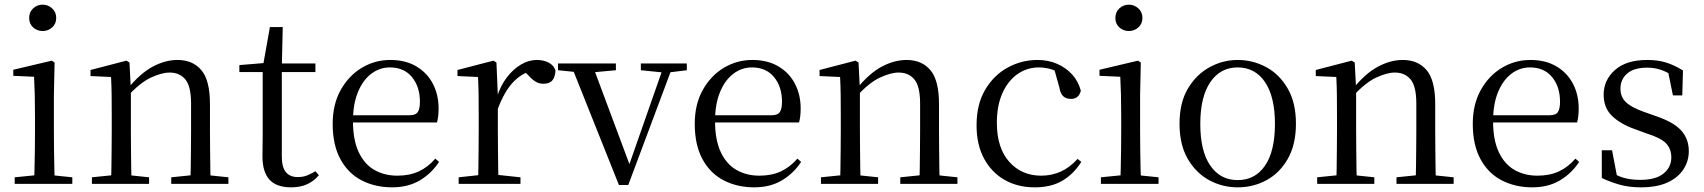

<svg xmlns="http://www.w3.org/2000/svg" viewBox="-20 -788 7305 823"><path d="M43 0V-28L153 -39H184L290 -28V0ZM126 0Q127 -24 128 -65Q129 -106 129.5 -150.5Q130 -195 130 -229V-289Q130 -340 129 -381Q128 -422 126 -459L37 -463V-489L202 -528L214 -520L211 -380V-229Q211 -195 211.5 -150.5Q212 -106 213 -65Q214 -24 215 0ZM163 -655Q139 -655 122 -670.5Q105 -686 105 -711Q105 -736 122 -752Q139 -768 163 -768Q186 -768 203.5 -752Q221 -736 221 -711Q221 -686 203.5 -670.5Q186 -655 163 -655Z M374 0V-28L482 -39H515L619 -28V0ZM456 0Q457 -24 457.5 -65Q458 -106 458.5 -150.5Q459 -195 459 -229V-289Q459 -341 458.5 -381Q458 -421 456 -458L368 -462V-488L522 -528L535 -520L541 -403V-402V-229Q541 -195 541.5 -150.5Q542 -106 542.5 -65Q543 -24 544 0ZM714 0V-28L821 -39H854L959 -28V0ZM796 0Q797 -24 797.5 -64.5Q798 -105 798.5 -149.5Q799 -194 799 -229V-344Q799 -418 774.5 -447.5Q750 -477 707 -477Q673 -477 626 -455Q579 -433 524 -372L516 -406H526Q580 -473 634 -502Q688 -531 741 -531Q806 -531 843 -487.5Q880 -444 880 -342V-229Q880 -194 880.5 -149.5Q881 -105 881.5 -64.5Q882 -24 883 0Z M1147 -479V-516H1332V-479ZM1228 15Q1165 15 1135 -18Q1105 -51 1105 -118Q1105 -142 1105.5 -161Q1106 -180 1106 -207V-479H1006V-509L1127 -519L1107 -504L1137 -672H1192L1188 -501V-489V-118Q1188 -71 1205.5 -50Q1223 -29 1256 -29Q1278 -29 1295 -35.5Q1312 -42 1332 -54L1347 -37Q1326 -12 1297 1.5Q1268 15 1228 15Z M1661 15Q1588 15 1530 -15Q1472 -45 1439 -106Q1406 -167 1406 -257Q1406 -341 1440.5 -402.5Q1475 -464 1531 -497.5Q1587 -531 1653 -531Q1718 -531 1764.5 -503.5Q1811 -476 1835.5 -429Q1860 -382 1860 -323Q1860 -287 1853 -263H1445V-294H1735Q1762 -294 1771 -308Q1780 -322 1780 -352Q1780 -416 1746 -457.5Q1712 -499 1651 -499Q1607 -499 1571 -471.5Q1535 -444 1514 -392.5Q1493 -341 1493 -269Q1493 -188 1517.5 -136Q1542 -84 1585 -59.5Q1628 -35 1683 -35Q1736 -35 1775.5 -53.5Q1815 -72 1846 -108L1862 -94Q1829 -44 1779 -14.5Q1729 15 1661 15Z M1946 0V-28L2057 -40H2098L2211 -28V0ZM2029 0Q2030 -24 2030.5 -65Q2031 -106 2031.5 -150.5Q2032 -195 2032 -229V-289Q2032 -341 2031.5 -381Q2031 -421 2029 -458L1941 -462V-488L2095 -528L2108 -520L2114 -379V-378V-229Q2114 -195 2114.5 -150.5Q2115 -106 2115.5 -65Q2116 -24 2117 0ZM2113 -319 2092 -371H2110Q2125 -420 2152 -455.5Q2179 -491 2212.5 -511Q2246 -531 2281 -531Q2310 -531 2332 -519.5Q2354 -508 2361 -486Q2360 -459 2348 -444Q2336 -429 2309 -429Q2290 -429 2275 -438.5Q2260 -448 2243 -467L2220 -489L2265 -487Q2213 -473 2176.5 -432.5Q2140 -392 2113 -319Z M2633 5 2425 -516H2517L2686 -63H2669L2675 -76L2829 -516H2868L2673 5ZM2372 -487V-516H2620V-487L2511 -477H2470ZM2727 -487V-516H2924V-487L2843 -477H2826Z M3213 15Q3140 15 3082 -15Q3024 -45 2991 -106Q2958 -167 2958 -257Q2958 -341 2992.5 -402.5Q3027 -464 3083 -497.5Q3139 -531 3205 -531Q3270 -531 3316.5 -503.5Q3363 -476 3387.5 -429Q3412 -382 3412 -323Q3412 -287 3405 -263H2997V-294H3287Q3314 -294 3323 -308Q3332 -322 3332 -352Q3332 -416 3298 -457.5Q3264 -499 3203 -499Q3159 -499 3123 -471.5Q3087 -444 3066 -392.5Q3045 -341 3045 -269Q3045 -188 3069.5 -136Q3094 -84 3137 -59.5Q3180 -35 3235 -35Q3288 -35 3327.5 -53.5Q3367 -72 3398 -108L3414 -94Q3381 -44 3331 -14.5Q3281 15 3213 15Z M3499 0V-28L3607 -39H3640L3744 -28V0ZM3581 0Q3582 -24 3582.5 -65Q3583 -106 3583.5 -150.5Q3584 -195 3584 -229V-289Q3584 -341 3583.5 -381Q3583 -421 3581 -458L3493 -462V-488L3647 -528L3660 -520L3666 -403V-402V-229Q3666 -195 3666.5 -150.5Q3667 -106 3667.5 -65Q3668 -24 3669 0ZM3839 0V-28L3946 -39H3979L4084 -28V0ZM3921 0Q3922 -24 3922.5 -64.5Q3923 -105 3923.5 -149.5Q3924 -194 3924 -229V-344Q3924 -418 3899.5 -447.5Q3875 -477 3832 -477Q3798 -477 3751 -455Q3704 -433 3649 -372L3641 -406H3651Q3705 -473 3759 -502Q3813 -531 3866 -531Q3931 -531 3968 -487.5Q4005 -444 4005 -342V-229Q4005 -194 4005.5 -149.5Q4006 -105 4006.5 -64.5Q4007 -24 4008 0Z M4415 15Q4342 15 4286 -17Q4230 -49 4198 -108.5Q4166 -168 4166 -251Q4166 -341 4203 -403.5Q4240 -466 4299.5 -498.5Q4359 -531 4428 -531Q4473 -531 4511 -514.5Q4549 -498 4575.5 -469Q4602 -440 4613 -399Q4604 -364 4571 -364Q4550 -364 4537.5 -375.5Q4525 -387 4521 -413L4496 -502L4546 -462Q4515 -482 4488 -490.5Q4461 -499 4433 -499Q4382 -499 4341 -470Q4300 -441 4276.5 -388Q4253 -335 4253 -262Q4253 -154 4306 -94.5Q4359 -35 4443 -35Q4488 -35 4527 -52.5Q4566 -70 4599 -107L4615 -94Q4582 -42 4534 -13.5Q4486 15 4415 15Z M4699 0V-28L4809 -39H4840L4946 -28V0ZM4782 0Q4783 -24 4784 -65Q4785 -106 4785.5 -150.5Q4786 -195 4786 -229V-289Q4786 -340 4785 -381Q4784 -422 4782 -459L4693 -463V-489L4858 -528L4870 -520L4867 -380V-229Q4867 -195 4867.5 -150.5Q4868 -106 4869 -65Q4870 -24 4871 0ZM4819 -655Q4795 -655 4778 -670.5Q4761 -686 4761 -711Q4761 -736 4778 -752Q4795 -768 4819 -768Q4842 -768 4859.5 -752Q4877 -736 4877 -711Q4877 -686 4859.5 -670.5Q4842 -655 4819 -655Z M5285 15Q5219 15 5162.5 -16Q5106 -47 5071 -107.5Q5036 -168 5036 -258Q5036 -348 5072 -408.5Q5108 -469 5165 -500Q5222 -531 5285 -531Q5350 -531 5407 -500.5Q5464 -470 5499.5 -409Q5535 -348 5535 -258Q5535 -168 5500 -107Q5465 -46 5408.5 -15.5Q5352 15 5285 15ZM5285 -16Q5360 -16 5402.5 -78Q5445 -140 5445 -257Q5445 -373 5402.5 -436Q5360 -499 5285 -499Q5211 -499 5168 -436Q5125 -373 5125 -257Q5125 -140 5168 -78Q5211 -16 5285 -16Z M5626 0V-28L5734 -39H5767L5871 -28V0ZM5708 0Q5709 -24 5709.5 -65Q5710 -106 5710.5 -150.5Q5711 -195 5711 -229V-289Q5711 -341 5710.5 -381Q5710 -421 5708 -458L5620 -462V-488L5774 -528L5787 -520L5793 -403V-402V-229Q5793 -195 5793.5 -150.5Q5794 -106 5794.5 -65Q5795 -24 5796 0ZM5966 0V-28L6073 -39H6106L6211 -28V0ZM6048 0Q6049 -24 6049.5 -64.5Q6050 -105 6050.5 -149.5Q6051 -194 6051 -229V-344Q6051 -418 6026.5 -447.5Q6002 -477 5959 -477Q5925 -477 5878 -455Q5831 -433 5776 -372L5768 -406H5778Q5832 -473 5886 -502Q5940 -531 5993 -531Q6058 -531 6095 -487.5Q6132 -444 6132 -342V-229Q6132 -194 6132.5 -149.5Q6133 -105 6133.5 -64.5Q6134 -24 6135 0Z M6548 15Q6475 15 6417 -15Q6359 -45 6326 -106Q6293 -167 6293 -257Q6293 -341 6327.5 -402.5Q6362 -464 6418 -497.5Q6474 -531 6540 -531Q6605 -531 6651.5 -503.5Q6698 -476 6722.5 -429Q6747 -382 6747 -323Q6747 -287 6740 -263H6332V-294H6622Q6649 -294 6658 -308Q6667 -322 6667 -352Q6667 -416 6633 -457.5Q6599 -499 6538 -499Q6494 -499 6458 -471.5Q6422 -444 6401 -392.5Q6380 -341 6380 -269Q6380 -188 6404.5 -136Q6429 -84 6472 -59.5Q6515 -35 6570 -35Q6623 -35 6662.5 -53.5Q6702 -72 6733 -108L6749 -94Q6716 -44 6666 -14.5Q6616 15 6548 15Z M7013 15Q6965 15 6926 4.5Q6887 -6 6846 -25V-144H6890L6914 -18L6877 -20V-56Q6905 -37 6936 -27Q6967 -17 7011 -17Q7077 -17 7110.5 -44Q7144 -71 7144 -113Q7144 -150 7121.5 -173.5Q7099 -197 7038 -216L6986 -235Q6925 -257 6889.5 -291.5Q6854 -326 6854 -382Q6854 -445 6902.5 -488Q6951 -531 7041 -531Q7086 -531 7121.5 -520Q7157 -509 7194 -486L7191 -379H7151L7127 -496L7158 -490V-458Q7128 -479 7100 -488.5Q7072 -498 7041 -498Q6984 -498 6955 -473Q6926 -448 6926 -408Q6926 -372 6950 -349.5Q6974 -327 7028 -308L7079 -290Q7155 -264 7187 -228Q7219 -192 7219 -140Q7219 -97 7195.5 -61.5Q7172 -26 7127 -5.5Q7082 15 7013 15Z"/></svg>

Font: Noto Serif SC
Style: Regular
Weight: 400
Designer: Ryoko NISHIZUKA 西塚涼子 (kana & ideographs); Frank Grießhammer (Latin, Greek & Cyrillic); Wenlong ZHANG 张文龙 (bopomofo); San
Foundry: Adobe
Version: Version 2.002-H1;hotconv 1.1.0;makeotfexe 2.6.0